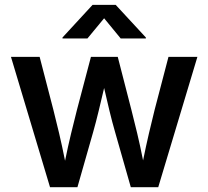

<svg xmlns="http://www.w3.org/2000/svg" viewBox="-20 -784 873 804"><path d="M189.5 0H304.2L370.1 -231C385.7 -285.2 400.9 -351.6 416 -415.5C430.7 -351.6 445.8 -286.1 461.9 -231L527.8 0H642.6L806.6 -545.9H685.5L627.4 -323.7C612.3 -263.2 595.7 -194.3 579.1 -112.3C563 -194.8 545.4 -264.2 530.3 -323.7L473.1 -545.9H360.8L302.2 -323.7C286.6 -262.2 269 -192.9 252.4 -110.8C235.8 -195.3 218.3 -265.1 203.6 -323.7L146 -545.9H25.9ZM346.2 -623 416 -707.5 485.4 -623H590.8V-627L464.4 -763.7H367.7L241.7 -627V-623Z"/></svg>

Font: Raveo Medium
Style: Regular
Weight: 500
Designer: Jakub Foglar, Rasmus Andersson (Inter)
Foundry: Jakubfoglar.com
Version: Version 1.100;Glyphs 3.2.3 (3260)